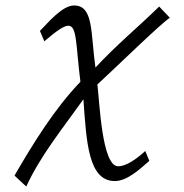

<svg xmlns="http://www.w3.org/2000/svg" viewBox="-20 -493 674 702"><path d="M33 149 76 189C128 76 208 -22 285 -130C296 27 303 169 400 169C446 169 494 123 526 95L511 59C511 59 454 115 412 115C352 115 344 -124 336 -184C398 -241 569 -408 601 -428L562 -469C484 -393 403 -326 329 -246C311 -372 323 -473 251 -473C207 -473 155 -409 126 -380L142 -342C187 -380 213 -399 230 -399C262 -399 257 -329 274 -194C179 -95 102 30 33 149Z"/></svg>

Font: KpSans
Style: Italic
Weight: 400
Italic angle: -11°
Version: Version 0.66